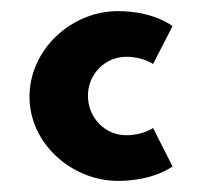

<svg xmlns="http://www.w3.org/2000/svg" viewBox="-20 -317 362 345"><path d="M290 -18 255 -87C255 -87 237 -74 207 -74C169 -74 138 -105 138 -145C138 -184 169 -215 207 -215C237 -215 255 -202 255 -202L290 -270C290 -270 257 -297 192 -297C108 -297 33 -228 33 -143C33 -59 109 8 192 8C257 8 290 -18 290 -18Z"/></svg>

Font: Hussar Tani
Style: Bold
Weight: 700
Foundry: Cannot Into Space Fonts
Version: Version 0.92